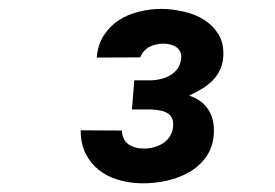

<svg xmlns="http://www.w3.org/2000/svg" viewBox="-20 -737 627 437"><path d="M285.6 -554.2H325.7Q336.9 -554.7 347.9 -557.6Q358.9 -560.5 368.2 -566.2Q377.4 -571.8 383.8 -580.3Q390.1 -588.9 392.1 -601.6Q393.6 -610.8 390.9 -617.7Q388.2 -624.5 382.3 -628.9Q376.5 -633.3 368.7 -635.5Q360.8 -637.7 352.5 -637.7Q334.5 -637.7 320.3 -630.4Q306.2 -623 298.8 -606.4L200.2 -606Q202.6 -635.3 216.1 -656.2Q229.5 -677.2 250 -690.7Q270.5 -704.1 296.1 -710.4Q321.8 -716.8 349.1 -716.8Q373.5 -716.3 398.9 -710.4Q424.3 -704.6 444.6 -691.9Q464.8 -679.2 477.3 -658.9Q489.7 -638.7 488.3 -609.4Q487.3 -591.8 480.7 -577.9Q474.1 -564 463.6 -553.5Q453.1 -543 439.5 -534.7Q425.8 -526.4 410.6 -519.5Q439.5 -509.8 453.6 -488.3Q467.8 -466.8 466.8 -436.5Q465.8 -404.3 450.4 -381.8Q435.1 -359.4 411.1 -345.5Q387.2 -331.5 358.2 -325.4Q329.1 -319.3 301.8 -319.8Q273.4 -320.3 248.5 -327.9Q223.6 -335.4 204.8 -350.3Q186 -365.2 174.8 -387.7Q163.6 -410.2 163.6 -440.4L257.3 -439.9Q258.8 -418 272.7 -408.4Q286.6 -398.9 308.6 -398.9Q319.3 -398.9 330.3 -401.9Q341.3 -404.8 350.3 -410.4Q359.4 -416 365.5 -424.8Q371.6 -433.6 373.5 -445.3Q375.5 -458 372.3 -466.1Q369.1 -474.1 362.1 -478.8Q355 -483.4 345.2 -485.4Q335.4 -487.3 325.2 -487.8H280.3Z"/></svg>

Font: TypoPRO Roboto Mono
Style: Bold Italic
Weight: 700
Designer: Google
Version: Version 2.000986; 2015; ttfautohint (v1.3)